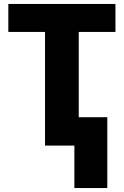

<svg xmlns="http://www.w3.org/2000/svg" viewBox="-20 -734 625 968"><path d="M355 214V0H207V-573H22V-714H562V-573H377V-143H521V214Z"/></svg>

Font: Noto Sans ExtraBold
Style: Regular
Weight: 800
Designer: Monotype Design Team
Foundry: Monotype Imaging Inc.
Version: Version 2.007